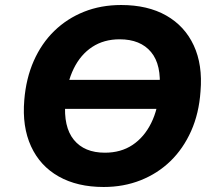

<svg xmlns="http://www.w3.org/2000/svg" viewBox="-20 -736 865 767"><path d="M163 -301 181 -417H698L680 -301ZM394 11Q289 11 214.5 -31Q140 -73 104 -151.5Q68 -230 77 -336Q84 -423 115 -493Q146 -563 197 -612.5Q248 -662 315.5 -689Q383 -716 464 -716Q570 -716 644 -674Q718 -632 754 -554.5Q790 -477 781 -371Q775 -283 743.5 -212.5Q712 -142 661 -92.5Q610 -43 542 -16Q474 11 394 11ZM399 -126Q463 -126 509.5 -157Q556 -188 584 -244.5Q612 -301 617 -377Q626 -477 583.5 -528Q541 -579 458 -579Q395 -579 348.5 -548.5Q302 -518 274.5 -462Q247 -406 241 -329Q233 -229 275 -177.5Q317 -126 399 -126Z"/></svg>

Font: Nunito Sans 9pt ExtraBold
Style: Italic
Weight: 800
Italic angle: -9°
Version: Version 3.101;gftools[0.9.27]